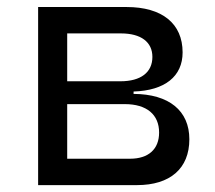

<svg xmlns="http://www.w3.org/2000/svg" viewBox="-20 -538 626 558"><path d="M90.8 0H377.9C474.6 0 530.3 -48.3 530.3 -133.3C530.3 -216.3 471.2 -264.6 368.2 -265.1V-272C459 -274.9 510.7 -315.9 510.7 -385.7C510.7 -469.7 451.2 -517.6 347.7 -517.6H90.8ZM175.3 -76.7V-235.4H342.8C406.2 -235.4 442.4 -205.1 442.4 -152.8C442.4 -104.5 411.6 -76.7 357.9 -76.7ZM175.3 -301.8V-440.9H331.5C389.6 -440.9 422.9 -416 422.9 -372.6C422.9 -327.6 389.2 -301.8 330.1 -301.8Z"/></svg>

Font: Cascadia Mono PL SemiLight
Style: Regular
Weight: 350
Monospace: yes
Designer: Aaron Bell
Foundry: Saja Typeworks
Version: Version 2404.023